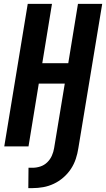

<svg xmlns="http://www.w3.org/2000/svg" viewBox="-20 -755 547 990"><path d="M126 215 127 110H148Q168 110 188 103.5Q208 97 223.5 82Q239 67 247.5 47.5Q256 28 259 9L314 -324H180L127 0H2L123 -735H248L198 -429H332L382 -735H507L384 9Q380 36 371 63.5Q362 91 346 115.5Q330 140 307 160Q284 180 257.5 192.5Q231 205 203 210Q175 215 147 215Z"/></svg>

Font: Iosevka Term Curly Extrabold
Style: Italic
Weight: 800
Italic angle: -9°
Designer: Belleve Invis
Foundry: Belleve Invis
Version: Version 32.3.0